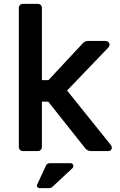

<svg xmlns="http://www.w3.org/2000/svg" viewBox="-20 -786 625 999"><path d="M78 -21V-745Q78 -754 84 -760Q90 -766 99 -766H177Q186 -766 192 -760Q198 -754 198 -745V-369H232L411 -561Q422 -573 438 -573H529Q538 -573 544 -567.5Q550 -562 550 -554Q550 -547 544 -539L329 -315L557 -31Q562 -24 562 -18Q562 -10 557 -5Q552 0 543 0H454Q435 0 423 -15L231 -257H198V-21Q198 -12 192 -6Q186 0 177 0H99Q90 0 84 -6Q78 -12 78 -21ZM174 173 219 76Q221 70 227 66.5Q233 63 239 63H347Q354 63 358 67.5Q362 72 362 78Q362 84 357 89L254 185Q246 193 233 193H187Q179 193 174.5 187Q170 181 174 173Z"/></svg>

Font: Miriam Libre
Style: Bold
Weight: 700
Designer: Michal Sahar
Foundry: Hagilda
Version: Version 1.001